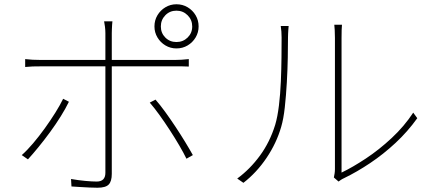

<svg xmlns="http://www.w3.org/2000/svg" viewBox="-20 -852 2040 900"><path d="M734 -728Q734 -697 755 -676Q776 -655 807 -655Q838 -655 859.5 -676Q881 -697 881 -728Q881 -759 859.5 -780.5Q838 -802 807 -802Q776 -802 755 -780.5Q734 -759 734 -728ZM704 -728Q704 -757 718 -780.5Q732 -804 755.5 -818Q779 -832 807 -832Q836 -832 859.5 -818Q883 -804 897 -780.5Q911 -757 911 -728Q911 -700 897 -676.5Q883 -653 859.5 -639Q836 -625 807 -625Q779 -625 755.5 -639Q732 -653 718 -676.5Q704 -700 704 -728ZM507 -752Q506 -745 505.5 -735.5Q505 -726 504.5 -716Q504 -706 504 -697Q504 -674 504 -641.5Q504 -609 504 -578.5Q504 -548 504 -528Q504 -508 504 -468Q504 -428 504 -377.5Q504 -327 504 -274Q504 -221 504 -172.5Q504 -124 504 -88Q504 -52 504 -37Q504 -2 489.5 13Q475 28 437 28Q422 28 399 27Q376 26 353.5 24.5Q331 23 315 22L313 -13Q347 -7 379.5 -4Q412 -1 433 -1Q454 -1 464 -11.5Q474 -22 474 -42Q474 -60 474 -99Q474 -138 474 -188.5Q474 -239 474 -293.5Q474 -348 474 -397Q474 -446 474 -481Q474 -516 474 -528Q474 -545 474 -576.5Q474 -608 474 -641.5Q474 -675 474 -697Q474 -711 472 -727Q470 -743 468 -752ZM98 -575Q118 -573 132.5 -572Q147 -571 171 -571Q183 -571 220.5 -571Q258 -571 312 -571Q366 -571 427.5 -571Q489 -571 550.5 -571Q612 -571 665 -571Q718 -571 754 -571Q790 -571 800 -571Q814 -571 831 -572Q848 -573 865 -575V-540Q849 -541 833 -541Q817 -541 801 -541Q791 -541 755 -541Q719 -541 666 -541Q613 -541 551.5 -541Q490 -541 428.5 -541Q367 -541 313 -541Q259 -541 221.5 -541Q184 -541 172 -541Q149 -541 133 -540.5Q117 -540 98 -538ZM303 -375Q288 -344 265 -307Q242 -270 214.5 -232.5Q187 -195 160 -162Q133 -129 111 -105L82 -125Q107 -147 135 -180Q163 -213 190 -250.5Q217 -288 239.5 -324Q262 -360 276 -389ZM709 -385Q730 -361 754 -328Q778 -295 802.5 -258Q827 -221 848 -186.5Q869 -152 884 -125L854 -108Q841 -135 820.5 -170Q800 -205 776 -242Q752 -279 727.5 -313Q703 -347 682 -371Z M1545 -20Q1547 -29 1548.5 -39Q1550 -49 1550 -59Q1550 -67 1550 -102Q1550 -137 1550 -189.5Q1550 -242 1550 -303Q1550 -364 1550 -425.5Q1550 -487 1550 -539.5Q1550 -592 1550 -628Q1550 -664 1550 -674Q1550 -697 1549 -711.5Q1548 -726 1547 -736H1583Q1582 -726 1581.5 -711.5Q1581 -697 1581 -674Q1581 -664 1581 -625.5Q1581 -587 1581 -530Q1581 -473 1581 -407Q1581 -341 1581 -277Q1581 -213 1581 -160Q1581 -107 1581 -75Q1581 -43 1581 -43Q1633 -68 1695 -109Q1757 -150 1816 -205Q1875 -260 1917 -324L1936 -298Q1891 -235 1834 -182Q1777 -129 1715 -87.5Q1653 -46 1593 -17Q1584 -13 1577.5 -8.5Q1571 -4 1567 -1ZM1092 -15Q1152 -59 1198.5 -122.5Q1245 -186 1270 -267Q1281 -304 1287.5 -357.5Q1294 -411 1296.5 -470Q1299 -529 1299.5 -583.5Q1300 -638 1300 -677Q1300 -691 1299 -704Q1298 -717 1296 -730H1333Q1332 -721 1331.5 -712Q1331 -703 1330.5 -694.5Q1330 -686 1330 -677Q1330 -638 1329 -582.5Q1328 -527 1324.5 -465.5Q1321 -404 1315 -349Q1309 -294 1298 -257Q1276 -181 1229.5 -112Q1183 -43 1121 5Z"/></svg>

Font: Noto Sans JP Thin Thin
Style: Regular
Weight: 250
Version: Version 2.004-H2;hotconv 1.0.118;makeotfexe 2.5.65603